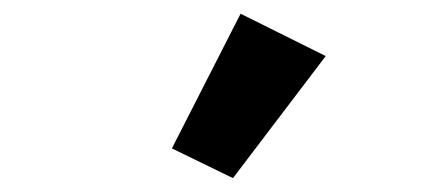

<svg xmlns="http://www.w3.org/2000/svg" viewBox="-20 -827 640 277"><path d="M449.9 -746.1 327.1 -807.2 228 -612.9 316.1 -570Z"/></svg>

Font: Margiela Mono Bold
Style: Regular
Weight: 700
Designer: Mike Abbink, Paul van der Laan, Pieter van Rosmalen
Foundry: Bold Monday
Version: Version 2.003 2021